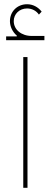

<svg xmlns="http://www.w3.org/2000/svg" viewBox="-20 -888 240 908"><path d="M9 -698H190V-718H130C81 -718 45 -748 45 -788C45 -822 72 -848 108 -848C131 -848 152 -837 164 -819L177 -833C160 -855 135 -868 108 -868C62 -868 27 -834 27 -788C27 -763 39 -737 60 -719L59 -716H9ZM90 0H110V-618H90Z"/></svg>

Font: IBM Plex Arabic Thin
Style: Regular
Weight: 100
Designer: Mike Abbink, Paul van der Laan, Pieter van Rosmalen, Wael Morcos, Khajak Apelian
Foundry: Bold Monday
Version: Version 1.0